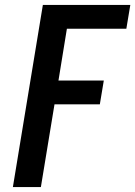

<svg xmlns="http://www.w3.org/2000/svg" viewBox="-20 -755 546 775"><path d="M32 0 153 -735H506L490 -639H250L216 -430H399L383 -334H200L145 0Z"/></svg>

Font: Iosevka Custom
Style: Bold Italic
Weight: 700
Italic angle: -9°
Designer: Belleve Invis
Foundry: Belleve Invis
Version: Version 30.3.1; ttfautohint (v1.8.3)